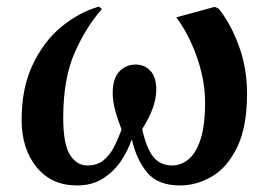

<svg xmlns="http://www.w3.org/2000/svg" viewBox="-20 -551 823 586"><path d="M215 15Q137 15 91.5 -41Q46 -97 46 -185Q46 -282 79.5 -353Q113 -424 166.5 -468.5Q220 -513 282 -531L291 -523Q244 -471 208.5 -391.5Q173 -312 173 -192Q173 -111 193.5 -78.5Q214 -46 247 -46Q276 -46 295.5 -61.5Q315 -77 328 -102.5Q341 -128 351 -156Q335 -198 329.5 -222.5Q324 -247 324 -267Q324 -311 344 -332.5Q364 -354 394 -354Q421 -354 439 -335Q457 -316 457 -277Q457 -252 447 -223Q437 -194 414 -157Q427 -98 448 -72Q469 -46 506 -46Q532 -46 555 -64.5Q578 -83 592 -125.5Q606 -168 606 -240Q606 -284 594.5 -331Q583 -378 563 -421.5Q543 -465 518 -498L635 -530L647 -525Q683 -481 708.5 -412.5Q734 -344 734 -266Q734 -164 704 -102Q674 -40 627 -12.5Q580 15 530 15Q462 15 429.5 -24Q397 -63 383 -123H381Q370 -90 348.5 -58.5Q327 -27 294 -6Q261 15 215 15Z"/></svg>

Font: Literata 72pt SemiBold
Style: Italic
Weight: 600
Italic angle: -2°
Designer: Latin by Veronika Burian and Jose Scaglione. Greek by Irene Vlachou. Cyrillic by Vera Evstafieva
Foundry: TypeTogether
Version: Version 3.002